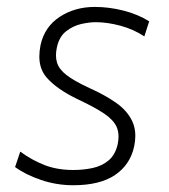

<svg xmlns="http://www.w3.org/2000/svg" viewBox="-20 -525 488 554"><path d="M191.5 9.5Q143 9.5 98.2 -5.8Q53.5 -21 23.5 -43L38.5 -87.5Q71 -63.5 107.8 -49Q144.5 -34.5 191.5 -34.5Q220.5 -34.5 247.2 -40.2Q274 -46 293.2 -62Q312.5 -78 319.5 -108.5Q322 -120.5 322 -130.5Q322 -146.5 316.5 -159Q307 -179.5 280.2 -197.5Q253.5 -215.5 206.5 -237.5Q143.5 -267.5 114 -302Q93.5 -326 93.5 -362Q93.5 -377.5 97 -395Q108.5 -447.5 152 -476.2Q195.5 -505 253.5 -505Q294.5 -505 336 -494.5Q377.5 -484 410.5 -463.5L396.5 -420Q365.5 -440.5 327.5 -450.8Q289.5 -461 256 -461Q238 -461 214.5 -455.8Q191 -450.5 170.8 -434.8Q150.5 -419 144 -387.5Q141.5 -376 141.5 -365.5Q141.5 -354 144.5 -344.5Q150 -325.5 172.2 -308.2Q194.5 -291 239 -270.5Q282.5 -251 314.8 -228.5Q347 -206 361.5 -175.5Q370.5 -156.5 370.5 -133Q370.5 -118.5 367 -102Q355.5 -49.5 311.8 -20Q268 9.5 191.5 9.5Z"/></svg>

Font: Heraclito ExtraLight
Style: Italic
Weight: 200
Italic angle: -12°
Designer: Kostas Bartsokas (font) & Cristiano Sobral (main changes)
Foundry: Kostas Bartsokas (font) & Cristiano Sobral (main changes)
Version: Version 1.00;July 8, 2020;FontCreator 13.0.0.2655 64-bit